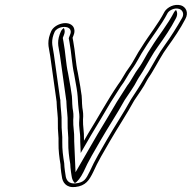

<svg xmlns="http://www.w3.org/2000/svg" viewBox="-20 -723 788 789"><path d="M584.6 -393.8C592.3 -407.6 598 -413.5 606.5 -428.5C627.4 -462.9 646.3 -500.5 668.6 -530.3C693.6 -564.7 721.5 -605.8 741.5 -644.6C756.7 -671.3 743.6 -694.8 723.6 -701C696.2 -708.7 667.1 -693.1 656.1 -674.9C629.8 -623.9 593.4 -580.7 562.1 -529.8C543.2 -503 528.4 -469.1 510.2 -445C494.1 -424.4 479 -392.2 464.4 -374.3C422 -311.9 382.9 -239.8 342.1 -174L325.1 -144.7C325 -146.5 324.9 -150.1 325 -152.6C326.1 -181.5 320.1 -204.3 321.1 -231.2C322.9 -251.8 321.5 -262.6 318.4 -280.5C315.6 -304 318.1 -322.8 312.8 -347.7C309.9 -371.9 303.4 -400.8 299.9 -423.8C290.8 -462.5 289.1 -511.8 281 -552.9C279.6 -560.4 278.7 -565 278.3 -567.8L282.4 -578.3C287.5 -590.5 287.3 -602 281.9 -612C262.1 -642.6 204.2 -625.1 190.5 -594.9L185.6 -582.9C171.6 -543.8 182.9 -520.2 186.1 -494.4C194.4 -432.3 203.3 -372.8 211.6 -312.4C212.2 -307.7 213 -303.8 212.9 -302.9L212.7 -302.1C213.3 -272.2 219.1 -244.1 217.8 -215C216.7 -186.3 221.9 -161.4 220.5 -136.1C219.9 -104.8 223.8 -76.1 228.6 -47.3L229.4 -33C230.1 -21.1 232.8 -8.1 234.1 1.8C236.5 25.3 251.1 49.6 289.3 45.5C333 40.7 346.8 16.7 362.6 -15.1C382.1 -59.4 408.5 -102.5 432 -143.5C463.1 -197.4 501.2 -254.3 531.3 -309.6C547.7 -335.1 568.8 -362.1 584.6 -393.8ZM518.4 -314.7C488.6 -260.2 450.7 -203.4 418.9 -148.3C395.8 -107.9 368.7 -63.5 348.8 -18.6C333 13.2 326 26.8 291.1 30.6C261.9 33.7 251.4 16.7 249.4 -3C248 -14 245.4 -26.6 244.8 -37.2L243.9 -52.1C239.1 -80.7 235.4 -109.4 235.9 -138.9C237.3 -168.3 232.1 -190.7 233.1 -217.8C234.5 -247.9 228.8 -278.4 228.2 -303.6C228.8 -313.7 227.7 -311.5 226.8 -317.6C218.5 -378 209.7 -437.7 201.4 -499.5C197.8 -528.4 188.4 -547.4 199.9 -580.6L204.5 -592C214.6 -613.1 256.1 -620.1 268.1 -602.4C271.8 -595.3 271.7 -589.2 268.2 -580.9L262.5 -566.2C263.5 -559.6 263.9 -557 265.9 -547C273.6 -507.7 275.6 -457.4 284.7 -418C288.5 -393.5 294.7 -365.9 297.5 -342.7C300.5 -319 300 -301.4 303.1 -275.6C305.3 -257.1 307.5 -249 305.7 -229.1C303 -199.2 310.6 -176.5 309.6 -149.7C309.5 -146.5 309.6 -142.9 309.7 -140.7L311.7 -94.2L354.9 -168.8C382.1 -212.7 408.9 -259.4 433.8 -301C450.3 -325.6 463.2 -348.2 476.2 -367.5C493.5 -389.1 507.7 -419.9 521.8 -437.9C542.5 -465.4 557.1 -499.1 574.6 -523.9C604.8 -573.1 642.1 -617.8 669.3 -670.2C676 -680.5 696 -692.2 716.2 -686.5C729.9 -682.3 738.1 -666.4 728.4 -649.4C707.2 -612.2 681.8 -571.5 656.8 -537.1C633.1 -505.3 614.1 -467.5 593.5 -433.5C585.7 -419.6 580.4 -414.4 571.5 -398.6C554.7 -368.9 535.9 -342.2 518.4 -314.7ZM545.2 -395.5C553.5 -410.2 559.1 -416 567.3 -430.5C588.1 -464.7 607 -502.3 630 -533.1C654.8 -567.3 682.4 -607.8 702.2 -646.4C710.4 -660.9 709 -673.6 703.4 -682.2C700.4 -679.7 697.5 -676.5 695.4 -673.1C668.7 -621.3 632.2 -578 601.1 -527.4C582.4 -501 568.2 -467.8 548.7 -442C533.6 -422.7 519.3 -391.8 503 -371.5C488.9 -350.6 476.1 -328 460.2 -304.4C435 -262.2 407.9 -214.9 381.2 -172L290.4 -15.2L284.9 -143.2C284.8 -145.2 284.8 -148.8 284.9 -151.5C285.9 -179.6 279.9 -202 280.9 -230.2C282.8 -250.8 281.5 -260.1 278.3 -278.4C275.4 -303.2 277.9 -321 272.8 -345.5C269.8 -369.8 263.4 -397.7 259.8 -421.4C250.7 -460.5 248.9 -510.3 241 -550.6C239.3 -559.1 238.7 -562.7 238 -567.2L242.7 -579.3C247.2 -590 246.9 -599.6 242.6 -607.5C242.6 -607.5 242.5 -607.7 242.3 -608.1C237.4 -604.5 232.9 -599.8 230.1 -593.8L225.4 -582C212.1 -545.2 222.8 -523.5 226.2 -496.4C234.5 -434.4 243.3 -374.9 251.7 -314.5C252.4 -309.3 253.2 -306.9 253 -303.3L252.9 -302.8C253.5 -274.4 259.3 -245.7 257.9 -216.1C256.9 -188.1 262 -163.9 260.6 -137.2C260.1 -106.4 263.8 -78.6 268.7 -49.2L269.6 -34.7C270.2 -23.3 272.9 -10.5 274.2 -0.1C275.4 11.9 280.8 23.6 287.7 29.2C298.1 24.3 311 7.8 323.1 -16.4C342.7 -61 369.5 -104.6 392.8 -145.4C424.2 -199.9 461.9 -256.2 492.2 -311.6C509.3 -338.4 529.6 -364.1 545.2 -395.5Z"/></svg>

Font: HoneyBee
Style: BlurIt
Weight: 700
Foundry: Cannot Into Space Fonts
Version: Version 0.89